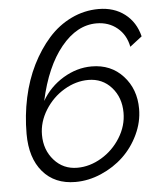

<svg xmlns="http://www.w3.org/2000/svg" viewBox="-52 -761 692 817"><g transform="rotate(-5 294.0 -352.5)"><path d="M534.2 -276.9Q534.2 -361.3 482.4 -417.7Q430.7 -474.1 348.1 -474.1Q285.2 -474.1 226.8 -439Q168.5 -403.8 134.8 -345.2Q166.5 -490.2 233.9 -572.5Q301.3 -654.8 384.8 -654.8Q437 -654.8 473.6 -624.5Q510.3 -594.2 520 -543L571.8 -583Q556.6 -644.5 510.7 -679.7Q464.8 -714.8 398.9 -714.8Q337.9 -714.8 282.5 -688.2Q227.1 -661.6 184.8 -614Q142.6 -566.4 111.3 -503.7Q80.1 -440.9 64 -366Q47.9 -291 47.9 -211.9Q47.9 -108.9 98.6 -49.6Q149.4 9.8 237.8 9.8Q293.9 9.8 348.1 -13.7Q402.3 -37.1 443.1 -75.7Q483.9 -114.3 509 -167.5Q534.2 -220.7 534.2 -276.9ZM112.8 -202.1Q112.8 -257.3 144.3 -307.9Q175.8 -358.4 225.8 -388.2Q275.9 -418 329.1 -418Q389.6 -418 428.2 -374.5Q466.8 -331.1 466.8 -266.1Q466.8 -210 435.5 -159.7Q404.3 -109.4 354.2 -79.6Q304.2 -49.8 251 -49.8Q190.9 -49.8 151.9 -93.8Q112.8 -137.7 112.8 -202.1Z"/></g></svg>

Font: Rawline
Style: Italic
Weight: 400
Italic angle: -12°
Designer: Matt McInerney, Pablo Impallari, Rodrigo Fuenzalida
Foundry: Matt McInerney, Pablo Impallari, Rodrigo Fuenzalida
Version: Version 4.020;PS 004.020;hotconv 1.0.88;makeotf.lib2.5.64775